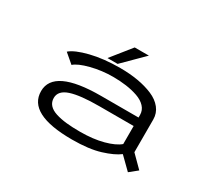

<svg xmlns="http://www.w3.org/2000/svg" viewBox="-126 -908 1302 1166"><g transform="rotate(30 525.0 -325.5)"><path d="M411.5 -525.5 522.5 -664H622L482.5 -525.5ZM510 -512Q577 -512 634.8 -502Q692.5 -492 739 -472.2Q785.5 -452.5 812.2 -418.8Q839 -385 839 -341V-112L920 -31L865.5 13L784 -67Q744 -36.5 667 -12.8Q590 11 472 11Q162.5 11 162.5 -150.5Q162.5 -307 493 -307H755.5V-325Q755.5 -357.5 733.2 -381.5Q711 -405.5 672.8 -418.8Q634.5 -432 591.2 -438Q548 -444 498.5 -444Q420.5 -444 346.2 -425Q272 -406 243 -380L178 -435.5Q214 -467 304 -489.5Q394 -512 510 -512ZM490.5 -54.5Q581.5 -54.5 651.5 -73.2Q721.5 -92 755.5 -121V-247.5H515.5Q381.5 -247.5 315.8 -225.8Q250 -204 250 -153Q250 -124.5 267.5 -104.8Q285 -85 318.8 -74.2Q352.5 -63.5 393.8 -59Q435 -54.5 490.5 -54.5Z"/></g></svg>

Font: League Mono Extended Light
Style: Regular
Weight: 300
Width: 9
Designer: Tyler Finck
Foundry: The League of Moveable Type / Tyler Finck
Version: Version 2.210